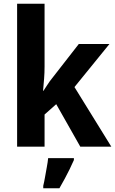

<svg xmlns="http://www.w3.org/2000/svg" viewBox="-20 -780 612 1021"><path d="M217 -427Q217 -392 214.5 -361.5Q212 -331 209 -297H211Q221 -312 229 -324.5Q237 -337 245.5 -349Q254 -361 265 -374L399 -546H562L376 -317L572 0H407L279 -226L217 -171V0H71V-760H217ZM373 71Q362 96 350 120.5Q338 145 324.5 170Q311 195 296 221H210V208Q215 188 219.5 161.5Q224 135 229 108.5Q234 82 236 61H373Z"/></svg>

Font: Noto Sans Bengali SemiCondensed
Style: Bold
Weight: 700
Width: 4
Designer: Jelle Bosma - Monotype Design Team
Foundry: Monotype Imaging Inc.
Version: Version 2.003